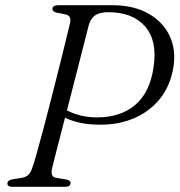

<svg xmlns="http://www.w3.org/2000/svg" viewBox="-20 -720 692 740"><path d="M647.5 -456Q635.5 -388.5 597.2 -340.2Q559 -292 500 -265.8Q441 -239.5 368 -239.5Q322 -239.5 290 -246.5Q258 -253.5 230.5 -266Q213 -198 199.2 -144.8Q185.5 -91.5 181.5 -75Q172 -38 197 -34.5L233.5 -28.5Q252 -25.5 252 -15Q252 0 230 0H27Q8.5 0 8.5 -13Q8.5 -26 31.5 -29.5L57.5 -33.5Q77 -36 87 -44Q97 -52 103.5 -70.5Q109.5 -86.5 121.5 -128.8Q133.5 -171 148.8 -229Q164 -287 180.2 -350.2Q196.5 -413.5 211 -472Q225.5 -530.5 236 -573.5Q246.5 -616.5 250.5 -633.5Q255 -660 232.5 -664.5L199 -671Q182 -675 182 -685.5Q182 -700 206.5 -700H412Q494.5 -700 551.8 -667.8Q609 -635.5 634.5 -580.2Q660 -525 647.5 -456ZM322.5 -625Q321 -618 312.8 -586.2Q304.5 -554.5 292.5 -507.2Q280.5 -460 266.2 -404.5Q252 -349 238 -294.5Q290 -267.5 354.5 -267.5Q444 -267.5 501 -315.5Q558 -363.5 572 -462Q587 -563.5 539.2 -618.2Q491.5 -673 397.5 -673Q365.5 -673 348 -661.8Q330.5 -650.5 322.5 -625Z"/></svg>

Font: Fraunces 9pt Light
Style: Italic
Weight: 300
Italic angle: -16°
Version: Version 1.000;[0bf87f6ff]